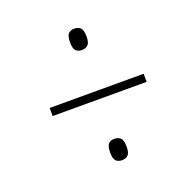

<svg xmlns="http://www.w3.org/2000/svg" viewBox="-91 -672 606 624"><g transform="rotate(-20 212.5 -359.5)"><path d="M229 -513Q216 -513 208.5 -520.5Q201 -528 201 -549Q201 -572 208.5 -579.5Q216 -587 229 -587Q242 -587 250 -579.5Q258 -572 258 -549Q258 -528 250 -520.5Q242 -513 229 -513ZM66 -344V-372H391V-344ZM229 -132Q216 -132 208.5 -139.5Q201 -147 201 -168Q201 -191 208.5 -198.5Q216 -206 229 -206Q242 -206 250 -198.5Q258 -191 258 -168Q258 -147 250 -139.5Q242 -132 229 -132Z"/></g></svg>

Font: Noto Serif ExtraCondensed Thin
Style: Italic
Weight: 100
Width: 2
Italic angle: -12°
Designer: Monotype Design Team
Foundry: Monotype Imaging Inc.
Version: Version 2.013